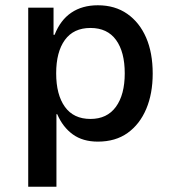

<svg xmlns="http://www.w3.org/2000/svg" viewBox="-20 -528 661 728"><path d="M87 180V-499H183V-396H187Q209 -452 250.5 -480Q292 -508 351 -508Q416 -508 462.5 -475.5Q509 -443 534 -385.5Q559 -328 559 -249Q559 -173 534.5 -115Q510 -57 464 -24Q418 9 351 9Q294 9 256 -18.5Q218 -46 197 -95H194V180ZM323 -77Q386 -77 419.5 -123Q453 -169 453 -250Q453 -331 420 -376.5Q387 -422 323 -422Q259 -422 226 -376.5Q193 -331 193 -250Q193 -169 226 -123Q259 -77 323 -77Z"/></svg>

Font: Nunito Sans 7pt SemiCondensed SemiBold
Style: Regular
Weight: 600
Width: 4
Designer: Vernon Adams
Foundry: Vernon Adams
Version: Version 3.101;gftools[0.9.27]